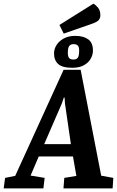

<svg xmlns="http://www.w3.org/2000/svg" viewBox="-69 -1041 649 1061"><path d="M-48.6 0 -40.9 -58 14.9 -69 282.5 -655.4H376.6L490.2 -70.2L557.2 -58L553.4 0H281.7L286.3 -58L353 -69L334.3 -176.3H145.1L100 -70.8L177.7 -58L170.8 0ZM175.2 -244.6H322.7L289.9 -470.3L288 -501.8H283.7L273.2 -470.3ZM330.4 -666.4Q275.3 -666.4 252.4 -687.3Q229.6 -708.1 229.6 -746.4Q229.6 -770.4 243.6 -792.4Q257.7 -814.4 283.8 -828.6Q309.9 -842.8 346.7 -842.8Q391.5 -842.8 418 -824Q444.6 -805.2 444.6 -760.9Q444.6 -738.6 432.4 -716.8Q420.3 -694.9 394.9 -680.6Q369.6 -666.4 330.4 -666.4ZM336.1 -712Q352.8 -712 360.6 -721.5Q368.4 -731.1 368.4 -761Q368.4 -783.1 360.2 -790.1Q351.9 -797.1 338 -797.1Q320.8 -797.1 313.3 -786.5Q305.8 -775.8 305.8 -749Q305.8 -729 312.8 -720.5Q319.9 -712 336.1 -712ZM283.1 -855.3 259.5 -903 447.1 -1020.7Q459.4 -1014.4 472.5 -998.9Q485.6 -983.3 485.6 -955.8Q485.6 -942.9 477.9 -931.7Q470.2 -920.6 440.1 -909.9Z"/></svg>

Font: Faustina Light
Style: Italic
Weight: 300
Italic angle: -8°
Designer: Alfonso Garcia
Foundry: http://www.omnibus-type.com
Version: Version 1.200